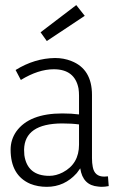

<svg xmlns="http://www.w3.org/2000/svg" viewBox="-20 -723 457 751"><path d="M376 7.8Q390.6 7.8 405.3 4.9L402.3 -33.2Q395.5 -32.2 387.7 -32.2Q349.6 -32.2 342.8 -70.3Q339.8 -85 339.8 -104.5V-351.6Q339.8 -453.1 258.8 -484.4Q229.5 -496.1 195.3 -496.1Q115.2 -495.1 41 -449.2L61.5 -410.2Q129.9 -452.1 190.4 -452.1Q272.5 -452.1 287.1 -377Q289.1 -363.3 289.1 -348.6V-275.4Q260.7 -279.3 223.6 -279.3Q94.7 -279.3 43.9 -209Q21.5 -176.8 21.5 -137.7Q21.5 -37.1 98.6 -3.9Q127.9 7.8 163.1 7.8Q232.4 7.8 280.3 -45.9Q287.1 -54.7 293.9 -64.5Q303.7 2 364.3 6.8Q370.1 7.8 376 7.8ZM172.9 -35.2Q86.9 -35.2 75.2 -116.2Q74.2 -126 74.2 -137.7Q76.2 -239.3 222.7 -240.2Q260.7 -240.2 289.1 -236.3V-157.2Q289.1 -82 225.6 -48.8Q199.2 -35.2 172.9 -35.2ZM311.5 -661.1 278.3 -703.1 138.7 -596.7 163.1 -562.5Z"/></svg>

Font: Yaldevi Colombo Light
Style: Regular
Weight: 300
Designer: Sol Matas, Denzil Rajitha, Kosala Senevirathne and Pathum Egodawatta
Foundry: Mooniak
Version: Version 1.020 ; ttfautohint (v1.6)